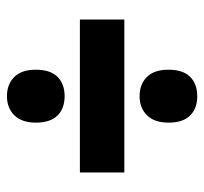

<svg xmlns="http://www.w3.org/2000/svg" viewBox="-38 -636 601 566"><g transform="rotate(90 263.0 -352.5)"><path d="M263 -463Q228 -463 206.5 -484.5Q185 -506 185 -548Q185 -591 206 -612Q227 -633 263 -633Q299 -633 320 -612Q341 -591 341 -548Q341 -507 319.5 -485Q298 -463 263 -463ZM37 -287V-418H488V-287ZM263 -72Q228 -72 206.5 -93.5Q185 -115 185 -157Q185 -200 206 -221Q227 -242 263 -242Q299 -242 320 -221Q341 -200 341 -157Q341 -116 319.5 -94Q298 -72 263 -72Z"/></g></svg>

Font: Noto Sans Myanmar UI Condensed Black
Style: Regular
Weight: 900
Width: 3
Designer: Monotype Design Team
Foundry: Monotype Imaging Inc.
Version: Version 2.103; ttfautohint (v1.8.4.7-5d5b)